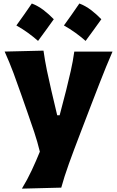

<svg xmlns="http://www.w3.org/2000/svg" viewBox="-20 -865 675 1108"><path d="M106.4 223.6Q138.2 171.4 163.3 117.4Q188.5 63.5 210 10.3Q196.3 -46.4 177.2 -103.8Q158.2 -161.1 138.7 -215.8L103 -317.9Q82 -378.9 58.1 -442.9Q34.2 -506.8 6.8 -567.4L231 -572.8Q239.3 -514.2 250.7 -458.7Q262.2 -403.3 275.9 -344.7L310.1 -199.7H324.2L361.8 -344.2Q376 -400.9 388.4 -455.8Q400.9 -510.7 408.7 -567.4H629.4Q609.4 -521.5 592 -478.8Q574.7 -436 554.7 -385Q534.7 -334 507.3 -262.7L446.3 -103.5Q404.8 4.4 377.4 80.6Q350.1 156.7 333.5 217.8ZM438 -844.8Q473.5 -831.3 505.2 -807.2Q536.9 -783 564.8 -754Q542.8 -723.4 520.2 -692Q497.7 -660.5 474 -628.9Q446.6 -653 415.5 -675.6Q384.3 -698.1 348.9 -718Q372.5 -750.2 394.5 -781.9Q416.5 -813.6 438 -844.8ZM163.6 -844.8Q199.1 -831.3 230.8 -807.2Q262.4 -783 290.4 -754Q268.4 -723.4 245.8 -692Q223.2 -660.5 199.6 -628.9Q172.2 -653 141.1 -675.6Q109.9 -698.1 74.5 -718Q98.1 -750.2 120.1 -781.9Q142.1 -813.6 163.6 -844.8Z"/></svg>

Font: Pinar ExtraBold
Style: Regular
Weight: 800
Designer: Amin Abedi
Version: Version 3.000